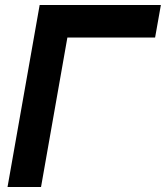

<svg xmlns="http://www.w3.org/2000/svg" viewBox="-20 -745 661 765"><path d="M138 -725H621L598 -595.5H248.5L143.5 0H10Z"/></svg>

Font: JuliaMono ExtraBoldItalic
Style: Regular
Weight: 800
Italic angle: -9°
Monospace: yes
Designer: cormullion
Foundry: corm
Version: Version 0.049; ttfautohint (v1.8.4)